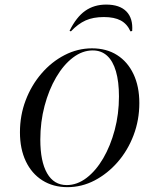

<svg xmlns="http://www.w3.org/2000/svg" viewBox="-20 -789 638 821"><path d="M268.5 11.3Q207.3 11.3 161.3 -17.7Q115.3 -46.8 90.3 -99.6Q65.3 -152.4 65.3 -223.4Q65.3 -296 89.9 -360.5Q114.5 -425 157.7 -475Q200.8 -525 256.5 -553.6Q312.1 -582.3 373.4 -582.3Q435.5 -582.3 480.6 -553.6Q525.8 -525 550.8 -472.2Q575.8 -419.4 575.8 -348.4Q575.8 -275.8 551.2 -210.9Q526.6 -146 483.5 -96.4Q440.3 -46.8 385.1 -17.7Q329.8 11.3 268.5 11.3ZM265.3 2.4Q309.7 2.4 350 -28.2Q390.3 -58.9 421.4 -112.1Q452.4 -165.3 470.6 -233.5Q488.7 -301.6 488.7 -376.6Q488.7 -439.5 475.8 -483.9Q462.9 -528.2 437.9 -550.8Q412.9 -573.4 376.6 -573.4Q332.3 -573.4 291.9 -542.7Q251.6 -512.1 220.2 -458.5Q188.7 -404.8 170.6 -336.3Q152.4 -267.7 152.4 -191.9Q152.4 -98.4 181.5 -48Q210.5 2.4 265.3 2.4ZM433.9 -769.4Q491.9 -769.4 520.6 -739.9Q549.2 -710.5 545.2 -656.5L537.9 -654.8Q523.4 -687.1 496 -701.6Q468.5 -716.1 424.2 -716.1Q378.2 -716.1 346 -701.6Q313.7 -687.1 283.1 -654.8L277.4 -657.3Q306.5 -716.1 344.4 -742.7Q382.3 -769.4 433.9 -769.4Z"/></svg>

Font: Playfair 144pt SemiCondensed
Style: Italic
Weight: 400
Width: 4
Italic angle: -15.6°
Designer: Claus Eggers Sørensen
Foundry: Claus Eggers Sørensen
Version: Version 2.203